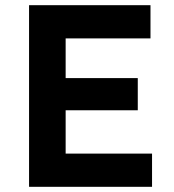

<svg xmlns="http://www.w3.org/2000/svg" viewBox="-20 -720 672 740"><path d="M92 0V-700H560V-572H233V-419H511V-295H233V-128H566V0Z"/></svg>

Font: Lexend SemiBold
Style: Regular
Weight: 600
Designer: Bonnie Shaver-Troup, Thomas Jockin
Foundry: Lexend
Version: Version 1.005; ttfautohint (v1.8.3)